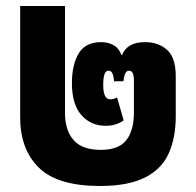

<svg xmlns="http://www.w3.org/2000/svg" viewBox="-20 -604 652 638"><path d="M312 14Q171 14 109 -47Q47 -108 47 -214V-584H196V-228Q196 -171 224.5 -138.5Q253 -106 315 -106Q374 -106 399.5 -138Q425 -170 425 -231V-337Q425 -369 409 -369Q400 -369 396 -359.5Q392 -350 390 -334H359Q358 -349 354 -359Q350 -369 340 -369Q323 -369 323 -322Q323 -274 346 -274Q357 -274 369 -280L391 -204Q380 -196 365 -191Q350 -186 331 -186Q282 -186 250.5 -221.5Q219 -257 219 -328Q219 -389 241.5 -426.5Q264 -464 316 -464Q340 -464 358 -453.5Q376 -443 383 -422H386Q403 -464 462 -464Q507 -464 535.5 -438Q564 -412 564 -351V-217Q564 -146 540.5 -94Q517 -42 461.5 -14Q406 14 312 14Z"/></svg>

Font: Noto Sans Thai UI SemCond ExtBd
Style: Regular
Weight: 800
Width: 4
Designer: Monotype Design Team
Foundry: Monotype Imaging Inc.
Version: Version 2.000